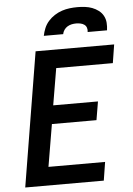

<svg xmlns="http://www.w3.org/2000/svg" viewBox="-62 -1001 724 1047"><g transform="rotate(-5 300.0 -477.5)"><path d="M33 0 154 -735H584L568 -634H258L224 -433H469L452 -332H208L169 -101H479L463 0ZM206 -815Q210 -836 218.5 -856.5Q227 -877 242 -894Q257 -911 276.5 -923.5Q296 -936 317 -943Q338 -950 359.5 -952.5Q381 -955 402 -955Q423 -955 443.5 -952.5Q464 -950 482.5 -943Q501 -936 517 -924Q533 -912 542.5 -894.5Q552 -877 553.5 -856.5Q555 -836 552 -815H446Q448 -827 444.5 -838Q441 -849 432 -855.5Q423 -862 411 -864.5Q399 -867 388 -867Q375 -867 363 -864.5Q351 -862 340 -855.5Q329 -849 321.5 -838Q314 -827 312 -815Z"/></g></svg>

Font: Zed Sans Extended
Style: Bold Italic
Weight: 700
Width: 7
Italic angle: -9°
Designer: Belleve Invis
Foundry: Belleve Invis
Version: Version 1.0.0; ttfautohint (v1.8.4)